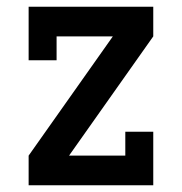

<svg xmlns="http://www.w3.org/2000/svg" viewBox="-20 -550 540 570"><path d="M65 0V-88L315 -442H148V-371H65V-530H435V-442L185 -88H352V-159H435V0Z"/></svg>

Font: Iosevka Slab Semibold
Style: Regular
Weight: 600
Monospace: yes
Designer: Belleve Invis
Foundry: Belleve Invis
Version: Version 11.1.1; ttfautohint (v1.8.3)